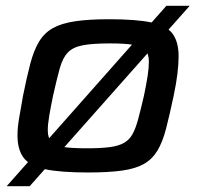

<svg xmlns="http://www.w3.org/2000/svg" viewBox="-20 -584 676 659"><path d="M3 55 551 -564H631L82 55ZM282 8Q188 8 135.5 -3Q83 -14 61.5 -42Q40 -70 40 -119Q40 -145 45.5 -178Q51 -211 59 -255Q72 -320 84 -365.5Q96 -411 114 -441Q132 -471 161.5 -487.5Q191 -504 238 -511Q285 -518 354 -518Q447 -518 499.5 -507Q552 -496 572.5 -468Q593 -440 593 -391Q593 -364 589 -331Q585 -298 576 -255Q562 -189 550 -142.5Q538 -96 520 -66.5Q502 -37 473.5 -21Q445 -5 399 1.5Q353 8 282 8ZM278 -75Q326 -75 356.5 -79Q387 -83 405.5 -93.5Q424 -104 435 -124Q446 -144 454.5 -176Q463 -208 474 -255Q482 -293 486.5 -322Q491 -351 491 -372Q491 -399 479 -412Q467 -425 438.5 -430Q410 -435 357 -435Q297 -435 263.5 -428.5Q230 -422 212.5 -403.5Q195 -385 185 -349Q175 -313 162 -255Q154 -216 149 -186.5Q144 -157 144 -137Q144 -111 156 -97.5Q168 -84 197.5 -79.5Q227 -75 278 -75Z"/></svg>

Font: Saira Expanded Medium
Style: Italic
Weight: 500
Width: 7
Italic angle: -12°
Designer: Hector Gatti with collaboration of the Omnibus-Type team
Foundry: Omnibus-Type
Version: Version 1.101